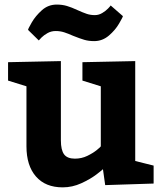

<svg xmlns="http://www.w3.org/2000/svg" viewBox="-20 -806 709 836"><path d="M15.1 -535.2 245.1 -540V-194.8Q245.1 -152.8 259 -134Q272.9 -115.2 306.2 -115.2Q335 -115.2 359.9 -127.2Q384.8 -139.2 401.9 -153.1Q418.9 -167 418.9 -168.9V-430.2L338.9 -455.1V-535.2L568.8 -540V-105L648.9 -85V-6.8L438 0L428.2 -69.8Q428.2 -67.9 400.6 -46.9Q373 -25.9 334 -8.1Q294.9 9.8 252.9 9.8Q177.7 9.8 136.5 -37.6Q95.2 -85 95.2 -168.9V-430.2L15.1 -455.1ZM227.1 -786.1Q251 -786.1 271.5 -780Q292 -773.9 316.9 -762.2Q341.8 -751 357.9 -745.6Q374 -740.2 393.1 -740.2Q410.2 -740.2 425.5 -749.5Q440.9 -758.8 450.4 -768.8Q460 -778.8 461.9 -782.2L515.1 -735.8Q515.1 -731.9 498.5 -703.4Q481.9 -674.8 453.9 -650.9Q425.8 -627 390.1 -627Q366.2 -627 347.2 -632.6Q328.1 -638.2 298.8 -649.9Q276.9 -659.7 259.5 -665.3Q242.2 -670.9 222.2 -670.9Q203.1 -670.9 187 -661.9Q170.9 -652.8 160.9 -642.8Q150.9 -632.8 148.9 -629.9L102.1 -675.8Q102.1 -680.2 118.4 -708.5Q134.8 -736.8 162.4 -761.5Q189.9 -786.1 227.1 -786.1Z"/></svg>

Font: Kadwa
Style: Bold
Weight: 700
Designer: Sol Matas
Foundry: Sol Matas
Version: Version 1.001;PS 001.000;hotconv 1.0.70;makeotf.lib2.5.58329